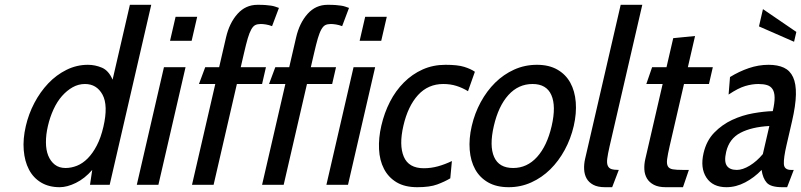

<svg xmlns="http://www.w3.org/2000/svg" viewBox="-20 -770 3338 800"><path d="M355 0H437L610.2 -750H521.2L449.1 -438C438.3 -463.3 423.5 -480 404.7 -488C385.8 -496 366.4 -500 346.4 -500C315.1 -500 285.3 -493 257.1 -479C228.9 -465 203.5 -446.2 181 -422.5C158.6 -398.8 139.3 -371.7 123.2 -341C107.1 -310.3 95.3 -278.3 87.6 -245C79.2 -209 76.3 -175.5 78.9 -144.5C81.4 -113.5 88.6 -86.5 100.7 -63.5C112.7 -40.5 129.5 -22.5 151.2 -9.5C172.9 3.5 198.7 10 228.7 10C249.4 10 271.9 4 296.3 -8C320.8 -20 343.4 -38 364.3 -62ZM334 -420C366.6 -420 391 -405.2 407.2 -375.5C423.3 -345.8 424.6 -301.3 410.9 -242C403.8 -211.3 394.6 -185.2 383.2 -163.5C371.9 -141.8 359.3 -124 345.4 -110C331.5 -96 316.6 -85.8 300.9 -79.5C285.1 -73.2 269.2 -70 253.2 -70C235.2 -70 220.2 -74.7 208.4 -84C196.5 -93.3 187.4 -105.8 181 -121.5C174.7 -137.2 171.4 -155.7 171.4 -177C171.3 -198.3 174 -221 179.6 -245C185.3 -269.7 193.1 -292.8 203.1 -314.5C213.1 -336.2 224.9 -354.7 238.4 -370C252 -385.3 266.8 -397.5 282.8 -406.5C298.9 -415.5 316 -420 334 -420Z M688.5 -600H778.5L801.6 -700H711.6ZM550 0H640L753.1 -490H663.1Z M967 -420H1072L1088.1 -490H983.1L997 -550C1002.7 -574.7 1007.8 -594.8 1012.4 -610.5C1017.1 -626.2 1021.9 -638.5 1027 -647.5C1032.1 -656.5 1037.6 -662.5 1043.6 -665.5C1049.7 -668.5 1057.3 -670 1066.7 -670C1072.7 -670 1079.9 -669.3 1088.2 -668C1096.6 -666.7 1105 -664.3 1113.6 -661L1142.2 -737C1136.6 -739 1131.4 -740.8 1126.4 -742.5C1121.5 -744.2 1115.8 -745.5 1109.3 -746.5C1102.9 -747.5 1095.3 -748.3 1086.4 -749C1077.6 -749.7 1066.5 -750 1053.2 -750C1019.8 -750 991.9 -737.3 969.4 -712C946.9 -686.7 931 -654 921.8 -614L893.1 -490H835.1L809 -420H877L780 0H870Z M1259 -420H1364L1380.1 -490H1275.1L1289 -550C1294.7 -574.7 1299.8 -594.8 1304.4 -610.5C1309.1 -626.2 1313.9 -638.5 1319 -647.5C1324.1 -656.5 1329.6 -662.5 1335.6 -665.5C1341.7 -668.5 1349.3 -670 1358.7 -670C1364.7 -670 1371.9 -669.3 1380.2 -668C1388.6 -666.7 1397 -664.3 1405.6 -661L1434.2 -737C1428.6 -739 1423.4 -740.8 1418.4 -742.5C1413.5 -744.2 1407.8 -745.5 1401.3 -746.5C1394.9 -747.5 1387.3 -748.3 1378.4 -749C1369.6 -749.7 1358.5 -750 1345.2 -750C1311.8 -750 1283.9 -737.3 1261.4 -712C1238.9 -686.7 1223 -654 1213.8 -614L1185.1 -490H1127.1L1101 -420H1169L1072 0H1162Z M1478.5 -600H1568.5L1591.6 -700H1501.6ZM1340 0H1430L1543.1 -490H1453.1Z M1718.7 10C1753.4 10 1781.1 6.2 1801.8 -1.5C1822.6 -9.2 1840.7 -17.7 1856.2 -27L1862.9 -99C1843.4 -89.7 1824 -82.3 1804.8 -77C1785.5 -71.7 1765.9 -69 1745.9 -69C1703.9 -69 1676.1 -85 1662.5 -117C1648.9 -149 1648.3 -192 1660.8 -246C1673.4 -300.7 1693.8 -343.3 1721.8 -374C1749.9 -404.7 1785 -420 1827 -420C1847 -420 1865.3 -417.3 1882.1 -412C1898.9 -406.7 1914.9 -399.3 1930 -390L1958.7 -471C1947.3 -479 1932.3 -485.8 1914 -491.5C1895.6 -497.2 1869.8 -500 1836.4 -500C1801.8 -500 1769.9 -493.5 1740.9 -480.5C1711.9 -467.5 1685.9 -449.5 1663 -426.5C1640 -403.5 1620.6 -376.7 1604.9 -346C1589.1 -315.3 1577.1 -282 1568.8 -246C1560.9 -212 1557.8 -179.5 1559.3 -148.5C1560.8 -117.5 1567.6 -90.2 1579.9 -66.5C1592.1 -42.8 1609.6 -24.2 1632.4 -10.5C1655.3 3.2 1684 10 1718.7 10Z M2099.7 10C2133 10 2164.4 3.3 2193.8 -10C2223.2 -23.3 2249.6 -41.5 2272.9 -64.5C2296.2 -87.5 2316.3 -114.5 2333.1 -145.5C2349.9 -176.5 2362.4 -209.7 2370.6 -245C2378.7 -280.3 2381.5 -313.5 2379 -344.5C2376.5 -375.5 2368.9 -402.5 2356.2 -425.5C2343.5 -448.5 2325.6 -466.7 2302.3 -480C2279.1 -493.3 2250.8 -500 2217.4 -500C2183.4 -500 2151.7 -493.3 2122.3 -480C2092.9 -466.7 2066.5 -448.5 2043.2 -425.5C2019.9 -402.5 1999.9 -375.5 1983 -344.5C1966.2 -313.5 1953.7 -280.3 1945.6 -245C1937.4 -209.7 1934.6 -176.5 1937.1 -145.5C1939.6 -114.5 1947.2 -87.5 1959.9 -64.5C1972.6 -41.5 1990.6 -23.3 2013.8 -10C2037.1 3.3 2065.7 10 2099.7 10ZM2199 -420C2237.6 -420 2263.8 -404.7 2277.3 -374C2290.9 -343.3 2291.3 -300.3 2278.6 -245C2265.8 -189.7 2245.5 -146.7 2217.8 -116C2190 -85.3 2156.8 -70 2118.2 -70C2078.8 -70 2052.4 -85.3 2038.8 -116C2025.2 -146.7 2024.8 -189.7 2037.6 -245C2050.3 -300.3 2070.6 -343.3 2098.3 -374C2126.1 -404.7 2159.6 -420 2199 -420Z M2530.7 10 2558.3 -62C2545 -62 2534.8 -63.2 2527.6 -65.5C2520.5 -67.8 2515.4 -72.5 2512.4 -79.5C2509.3 -86.5 2508.6 -96.3 2510.2 -109C2511.8 -121.7 2515 -138.7 2519.9 -160L2656.2 -750H2566.2L2417.9 -108C2414.5 -93.3 2413.2 -78.8 2413.9 -64.5C2414.6 -50.2 2418 -37.5 2424.1 -26.5C2430.2 -15.5 2439.5 -6.7 2452 0C2464.5 6.7 2480.7 10 2500.7 10Z M2825.7 10 2850.3 -62H2826.3C2807.6 -62 2793.3 -62.8 2783.4 -64.5C2773.4 -66.2 2766.6 -70.3 2762.8 -77C2759 -83.7 2758 -93.7 2759.7 -107C2761.5 -120.3 2765 -138.7 2770.4 -162L2830 -420H2934L2950.1 -490H2846.1L2876.1 -620L2785.1 -611L2757.1 -490H2697.1L2673 -420H2741L2668.7 -107C2665.3 -92.3 2664 -78 2664.8 -64C2665.5 -50 2669.2 -37.5 2675.6 -26.5C2682.1 -15.5 2691.7 -6.7 2704.5 0C2717.3 6.7 2733.7 10 2753.7 10Z M3259.7 10 3287.3 -62H3276.3C3257 -62 3246.9 -70.3 3246.1 -87C3245.3 -103.7 3248.9 -129.7 3257.1 -165L3280.2 -265C3290.3 -309 3295.7 -346 3296.3 -376C3296.9 -406 3293 -430.2 3284.5 -448.5C3276.1 -466.8 3263.3 -480 3246.2 -488C3229 -496 3207.8 -500 3182.4 -500C3154.4 -500 3126.9 -495.3 3099.7 -486C3072.5 -476.7 3046.5 -464.3 3021.7 -449L3015.8 -376C3042.6 -394 3065.7 -405.8 3085 -411.5C3104.3 -417.2 3122.6 -420 3140 -420C3154 -420 3166 -418.5 3175.9 -415.5C3185.9 -412.5 3193.6 -406.8 3199 -398.5C3204.4 -390.2 3207.3 -378.7 3207.5 -364C3207.8 -349.3 3205.3 -330.3 3199.9 -307C3175.7 -306.3 3148.5 -303.3 3118.3 -298C3088.1 -292.7 3058.9 -283.5 3030.9 -270.5C3002.9 -257.5 2978 -239.8 2956.2 -217.5C2934.4 -195.2 2919.5 -166.7 2911.5 -132C2901.9 -90.7 2905.9 -56.7 2923.4 -30C2940.9 -3.3 2968.7 10 3006.7 10C3033.4 10 3059.4 3.3 3084.8 -10C3110.2 -23.3 3133.1 -40.7 3153.3 -62C3156.6 -38.7 3163.8 -20.8 3175 -8.5C3186.1 3.8 3207.7 10 3239.7 10ZM3185.6 -245 3158.5 -128C3141.9 -108 3123.7 -92 3104 -80C3084.2 -68 3066.3 -62 3050.3 -62C3030.3 -62 3016.3 -67.8 3008.4 -79.5C3000.4 -91.2 2999.5 -110.3 3005.6 -137C3014.1 -173.7 3033.9 -200.2 3065 -216.5C3096.1 -232.8 3136.3 -242.3 3185.6 -245ZM3142.4 -660 3288.6 -596 3298.1 -637 3159 -732Z"/></svg>

Font: Cabin Condensed
Style: Regular
Weight: 400
Italic angle: -13°
Designer: Pablo Impallari
Foundry: Pablo Impallari. www.impallari.com Igino Marini. www.ikern.com
Version: Version 1.006